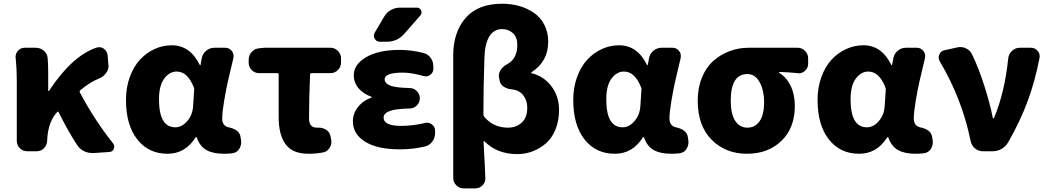

<svg xmlns="http://www.w3.org/2000/svg" viewBox="-20 -832 5766 1056"><path d="M601.6 -43.9Q608.4 -35.2 608.4 -26.4Q608.4 -20.5 606.4 -13.7Q599.6 2.9 581.1 3.9L495.1 9.8Q492.2 9.8 488.3 9.8Q464.8 9.8 443.4 0Q418.9 -11.7 404.3 -34.2Q353.5 -111.3 302.7 -214.8Q299.8 -220.7 294.9 -215.8Q243.2 -162.1 239.3 -57.6Q238.3 -33.2 221.7 -16.6Q205.1 0 181.6 0H129.9Q105.5 0 88.9 -17.1Q72.3 -34.2 72.3 -57.6V-391.6Q72.3 -453.1 66.4 -511.7Q65.4 -514.6 65.4 -517.6Q65.4 -537.1 78.1 -551.8Q92.8 -569.3 115.2 -569.3H176.8Q202.1 -569.3 221.2 -553.2Q240.2 -537.1 242.2 -511.7Q245.1 -478.5 245.1 -426.8V-333Q245.1 -331.1 247.1 -331.1Q249 -331.1 250 -333Q377 -525.4 511.7 -570.3Q519.5 -572.3 526.4 -572.3Q540 -572.3 551.8 -563.5Q570.3 -548.8 572.3 -525.4L576.2 -474.6Q577.1 -471.7 577.1 -468.8Q577.1 -448.2 563.5 -430.7Q549.8 -410.2 525.4 -400.4Q475.6 -380.9 421.9 -335.9Q416 -331.1 418.9 -324.2Q501 -169.9 601.6 -43.9Z M901.4 13.7Q796.9 13.7 734.9 -65.4Q672.9 -144.5 672.9 -282.2Q672.9 -350.6 693.8 -408.2Q714.8 -465.8 749.5 -503.4Q784.2 -541 829.6 -562Q875 -583 924.8 -583Q1025.4 -583 1078.1 -475.6Q1079.1 -473.6 1081.1 -473.6Q1083 -473.6 1083 -475.6L1089.8 -512.7Q1094.7 -537.1 1114.3 -553.2Q1133.8 -569.3 1158.2 -569.3H1218.8Q1241.2 -569.3 1254.9 -551.8Q1264.6 -539.1 1264.6 -524.4Q1264.6 -518.6 1263.7 -512.7Q1243.2 -426.8 1233.4 -384.3Q1223.6 -341.8 1212.9 -278.3Q1202.1 -214.8 1202.1 -180.7Q1202.1 -139.6 1237.3 -131.8Q1296.9 -119.1 1302.7 -80.1L1305.7 -62.5Q1306.6 -56.6 1306.6 -50.8Q1306.6 -31.2 1296.9 -14.6Q1284.2 6.8 1259.8 10.7Q1238.3 13.7 1212.9 13.7Q1151.4 13.7 1115.2 -6.8Q1079.1 -27.3 1062.5 -75.2Q1061.5 -78.1 1059.1 -78.1Q1056.6 -78.1 1055.7 -76.2Q999 13.7 901.4 13.7ZM944.3 -131.8Q980.5 -131.8 1009.8 -166Q1039.1 -200.2 1042 -248L1047.9 -337.9Q1048.8 -344.7 1045.9 -351.6Q1011.7 -438.5 952.1 -438.5Q912.1 -438.5 883.3 -399.9Q854.5 -361.3 854.5 -285.2Q854.5 -131.8 944.3 -131.8Z M1676.8 13.7Q1588.9 13.7 1550.8 -38.6Q1512.7 -90.8 1512.7 -186.5V-422.9Q1512.7 -429.7 1504.9 -429.7H1405.3Q1380.9 -429.7 1364.3 -446.8Q1347.7 -463.9 1347.7 -487.3V-503.9Q1347.7 -528.3 1364.3 -546.4Q1380.9 -564.5 1405.3 -566.4L1432.6 -569.3H1797.9Q1821.3 -569.3 1838.4 -552.2Q1855.5 -535.2 1855.5 -511.7V-487.3Q1855.5 -463.9 1838.4 -446.8Q1821.3 -429.7 1797.9 -429.7H1693.4Q1686.5 -429.7 1685.5 -422.9Q1679.7 -293 1679.7 -179.7Q1679.7 -129.9 1723.6 -129.9Q1727.5 -129.9 1731.4 -129.9Q1732.4 -129.9 1734.4 -129.9Q1756.8 -129.9 1775.4 -117.2Q1793.9 -104.5 1797.9 -82L1801.8 -62.5Q1802.7 -56.6 1802.7 -50.8Q1802.7 -33.2 1792 -17.6Q1779.3 2.9 1754.9 6.8Q1715.8 13.7 1676.8 13.7Z M2092.8 -740.2Q2106.4 -763.7 2129.9 -776.9Q2153.3 -790 2179.7 -790H2272.5Q2289.1 -790 2295.9 -774.9Q2302.7 -759.8 2292 -747.1L2203.1 -645.5Q2165 -602.5 2107.4 -602.5H2069.3Q2049.8 -602.5 2041 -619.1Q2036.1 -627 2036.1 -635.3Q2036.1 -643.6 2041 -652.3ZM2186.5 -139.6Q2248 -139.6 2317.4 -155.3Q2323.2 -157.2 2329.1 -157.2Q2343.8 -157.2 2355.5 -147.5Q2373 -134.8 2373 -113.3V-99.6Q2373 -73.2 2357.4 -52.7Q2341.8 -32.2 2317.4 -26.4Q2250 -10.7 2183.6 -10.7Q2180.7 -10.7 2177.7 -10.7Q2054.7 -10.7 1987.8 -52.7Q1920.9 -94.7 1920.9 -165Q1920.9 -215.8 1959 -254.9Q1986.3 -283.2 2022.5 -294.9Q2023.4 -294.9 2023.9 -296.9Q2024.4 -298.8 2022.5 -299.8Q1984.4 -313.5 1959 -338.9Q1925.8 -372.1 1925.8 -418.9Q1925.8 -477.5 1994.1 -517.6Q2062.5 -557.6 2177.7 -557.6Q2241.2 -557.6 2307.6 -541Q2333 -535.2 2348.1 -514.6Q2363.3 -494.1 2363.3 -467.8V-453.1Q2363.3 -432.6 2345.7 -419.9Q2335 -412.1 2321.3 -412.1Q2315.4 -412.1 2308.6 -414.1Q2243.2 -432.6 2194.3 -432.6Q2095.7 -432.6 2095.7 -395.5Q2095.7 -372.1 2130.9 -359.4Q2161.1 -349.6 2233.4 -347.7Q2255.9 -347.7 2272.5 -331.1Q2289.1 -314.5 2289.1 -291.5Q2289.1 -268.6 2272.5 -252Q2255.9 -235.4 2233.4 -235.4Q2157.2 -233.4 2127 -222.7Q2089.8 -210 2089.8 -185.5Q2089.8 -139.6 2186.5 -139.6Z M2530.3 204.1Q2505.9 204.1 2489.3 187Q2472.7 169.9 2472.7 146.5V-527.3Q2472.7 -654.3 2540.5 -732.9Q2608.4 -811.5 2742.2 -811.5Q2792 -811.5 2836.4 -798.8Q2880.9 -786.1 2917 -761.2Q2953.1 -736.3 2974.1 -695.3Q2995.1 -654.3 2995.1 -602.5Q2995.1 -494.1 2904.3 -435.5Q2902.3 -433.6 2902.3 -431.2Q2902.3 -428.7 2905.3 -428.7Q2968.8 -414.1 3011.7 -358.9Q3054.7 -303.7 3054.7 -227.5Q3054.7 -167 3034.7 -118.7Q3014.6 -70.3 2981 -42Q2947.3 -13.7 2907.7 1Q2868.2 15.6 2825.2 15.6Q2713.9 15.6 2644.5 -54.7Q2643.6 -56.6 2641.6 -55.7Q2639.6 -54.7 2639.6 -52.7Q2649.4 130.9 2649.4 149.4Q2649.4 170.9 2634.8 186.5Q2618.2 204.1 2594.7 204.1ZM2773.4 -129.9Q2819.3 -129.9 2849.6 -157.7Q2879.9 -185.5 2879.9 -239.3Q2879.9 -280.3 2857.4 -308.6Q2835 -336.9 2793 -340.8Q2768.6 -342.8 2749.5 -356Q2730.5 -369.1 2727.5 -390.6L2724.6 -406.2Q2723.6 -411.1 2723.6 -416Q2723.6 -432.6 2734.4 -448.2Q2747.1 -467.8 2770.5 -479.5Q2825.2 -509.8 2825.2 -585Q2825.2 -627 2801.3 -649.4Q2777.3 -671.9 2742.2 -671.9Q2695.3 -671.9 2670.9 -630.9Q2646.5 -589.8 2644.5 -516.6Q2638.7 -358.4 2638.7 -203.1Q2638.7 -196.3 2642.6 -190.4Q2693.4 -129.9 2773.4 -129.9Z M3361.3 13.7Q3256.8 13.7 3194.8 -65.4Q3132.8 -144.5 3132.8 -282.2Q3132.8 -350.6 3153.8 -408.2Q3174.8 -465.8 3209.5 -503.4Q3244.1 -541 3289.6 -562Q3335 -583 3384.8 -583Q3485.4 -583 3538.1 -475.6Q3539.1 -473.6 3541 -473.6Q3543 -473.6 3543 -475.6L3549.8 -512.7Q3554.7 -537.1 3574.2 -553.2Q3593.8 -569.3 3618.2 -569.3H3678.7Q3701.2 -569.3 3714.8 -551.8Q3724.6 -539.1 3724.6 -524.4Q3724.6 -518.6 3723.6 -512.7Q3703.1 -426.8 3693.4 -384.3Q3683.6 -341.8 3672.9 -278.3Q3662.1 -214.8 3662.1 -180.7Q3662.1 -139.6 3697.3 -131.8Q3756.8 -119.1 3762.7 -80.1L3765.6 -62.5Q3766.6 -56.6 3766.6 -50.8Q3766.6 -31.2 3756.8 -14.6Q3744.1 6.8 3719.7 10.7Q3698.2 13.7 3672.9 13.7Q3611.3 13.7 3575.2 -6.8Q3539.1 -27.3 3522.5 -75.2Q3521.5 -78.1 3519 -78.1Q3516.6 -78.1 3515.6 -76.2Q3459 13.7 3361.3 13.7ZM3404.3 -131.8Q3440.4 -131.8 3469.7 -166Q3499 -200.2 3502 -248L3507.8 -337.9Q3508.8 -344.7 3505.9 -351.6Q3471.7 -438.5 3412.1 -438.5Q3372.1 -438.5 3343.3 -399.9Q3314.5 -361.3 3314.5 -285.2Q3314.5 -131.8 3404.3 -131.8Z M4087.9 13.7Q3970.7 13.7 3894 -63.5Q3817.4 -140.6 3817.4 -278.3Q3817.4 -348.6 3840.8 -405.8Q3864.3 -462.9 3903.8 -497.6Q3943.4 -532.2 3992.7 -550.8Q4042 -569.3 4096.7 -569.3H4367.2Q4390.6 -569.3 4407.7 -552.2Q4424.8 -535.2 4424.8 -511.7V-480.5Q4424.8 -458 4407.2 -442.4Q4392.6 -428.7 4373 -428.7Q4370.1 -428.7 4367.2 -429.7Q4317.4 -434.6 4266.6 -436.5Q4264.6 -436.5 4264.6 -434.1Q4264.6 -431.6 4266.6 -430.7Q4306.6 -406.2 4329.1 -358.9Q4351.6 -311.5 4351.6 -249Q4351.6 -128.9 4278.3 -57.6Q4205.1 13.7 4087.9 13.7ZM4090.8 -129.9Q4133.8 -129.9 4158.2 -166Q4182.6 -202.1 4182.6 -267.6Q4182.6 -335.9 4157.7 -380.4Q4132.8 -424.8 4090.8 -424.8Q3999 -424.8 3999 -278.3Q3999 -207 4022.9 -168.5Q4046.9 -129.9 4090.8 -129.9Z M4705.1 13.7Q4600.6 13.7 4538.6 -65.4Q4476.6 -144.5 4476.6 -282.2Q4476.6 -350.6 4497.6 -408.2Q4518.6 -465.8 4553.2 -503.4Q4587.9 -541 4633.3 -562Q4678.7 -583 4728.5 -583Q4829.1 -583 4881.8 -475.6Q4882.8 -473.6 4884.8 -473.6Q4886.7 -473.6 4886.7 -475.6L4893.6 -512.7Q4898.4 -537.1 4918 -553.2Q4937.5 -569.3 4961.9 -569.3H5022.5Q5044.9 -569.3 5058.6 -551.8Q5068.4 -539.1 5068.4 -524.4Q5068.4 -518.6 5067.4 -512.7Q5046.9 -426.8 5037.1 -384.3Q5027.3 -341.8 5016.6 -278.3Q5005.9 -214.8 5005.9 -180.7Q5005.9 -139.6 5041 -131.8Q5100.6 -119.1 5106.4 -80.1L5109.4 -62.5Q5110.4 -56.6 5110.4 -50.8Q5110.4 -31.2 5100.6 -14.6Q5087.9 6.8 5063.5 10.7Q5042 13.7 5016.6 13.7Q4955.1 13.7 4918.9 -6.8Q4882.8 -27.3 4866.2 -75.2Q4865.2 -78.1 4862.8 -78.1Q4860.4 -78.1 4859.4 -76.2Q4802.7 13.7 4705.1 13.7ZM4748 -131.8Q4784.2 -131.8 4813.5 -166Q4842.8 -200.2 4845.7 -248L4851.6 -337.9Q4852.5 -344.7 4849.6 -351.6Q4815.4 -438.5 4755.9 -438.5Q4715.8 -438.5 4687 -399.9Q4658.2 -361.3 4658.2 -285.2Q4658.2 -131.8 4748 -131.8Z M5525.4 -49.8Q5511.7 -26.4 5488.8 -13.2Q5465.8 0 5438.5 0H5385.7Q5361.3 0 5342.3 -16.1Q5323.2 -32.2 5318.4 -56.6Q5271.5 -288.1 5148.4 -495.1Q5142.6 -505.9 5142.6 -515.6Q5142.6 -524.4 5146.5 -532.2Q5154.3 -551.8 5174.8 -555.7L5245.1 -571.3Q5252.9 -573.2 5261.7 -573.2Q5278.3 -573.2 5293.9 -565.4Q5316.4 -554.7 5327.1 -531.2Q5363.3 -456.1 5394.5 -357.9Q5425.8 -259.8 5440.4 -183.6Q5441.4 -180.7 5443.8 -180.7Q5446.3 -180.7 5447.3 -183.6Q5505.9 -323.2 5525.4 -511.7Q5528.3 -536.1 5546.4 -552.7Q5564.5 -569.3 5588.9 -569.3H5650.4Q5672.9 -569.3 5687.5 -551.8Q5698.2 -538.1 5698.2 -522.5Q5698.2 -517.6 5697.3 -512.7Q5672.9 -386.7 5633.3 -278.8Q5593.8 -170.9 5525.4 -49.8Z"/></svg>

Font: Gen Jyuu Gothic Heavy
Style: Bold
Weight: 900
Designer: [Source Han Sans]
Ryoko NISHIZUKA  (kana & ideographs); Paul D. Hunt (Latin, Greek & Cyrillic); Wenlong ZHANG  (bopomofo
Version: Version 1.002.20150607